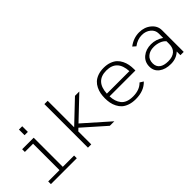

<svg xmlns="http://www.w3.org/2000/svg" viewBox="54 -1330 2013 2013"><g transform="rotate(-45 1060.5 -323.0)"><path d="M289.6 -646V-562.5H240.7V-646ZM73.2 -4.4V-44.4H240.7V-436H118.7V-476.1H289.6V-44.4H457V-4.4Z M667 0H618.2V-646H667V-253.4L906.2 -480.5H970.7L727.5 -249.5L1009.3 0H942.4L695.3 -218.8L667 -191.9Z M1158.7 -260.3H1492.7Q1483.4 -436 1325.7 -436Q1168 -436 1158.7 -260.3ZM1158.7 -220.2Q1160.6 -180.7 1170.4 -150.1Q1180.2 -119.6 1199.7 -95Q1219.2 -70.3 1252.7 -57.4Q1286.1 -44.4 1332.5 -44.4Q1430.7 -44.4 1483.9 -101.1L1522.9 -76.7Q1455.6 -4.4 1332.5 -4.4Q1281.7 -4.4 1241.9 -18.3Q1202.1 -32.2 1177.7 -54.4Q1153.3 -76.7 1137.5 -108.2Q1121.6 -139.6 1115.5 -171.9Q1109.4 -204.1 1109.4 -240.2Q1109.4 -276.4 1115.5 -308.6Q1121.6 -340.8 1137 -372.1Q1152.3 -403.3 1176.3 -425.8Q1200.2 -448.2 1238.5 -462.2Q1276.9 -476.1 1325.7 -476.1Q1374.5 -476.1 1412.8 -462.2Q1451.2 -448.2 1475.1 -425.8Q1499 -403.3 1514.4 -372.1Q1529.8 -340.8 1535.9 -308.6Q1542 -276.4 1542 -240.2V-220.2Z M2038.1 -321.8V0H1989.3V-55.2Q1936 -4.4 1855 -4.4Q1774.4 -4.4 1724.1 -42Q1673.8 -79.6 1673.8 -145.5Q1673.8 -215.3 1724.9 -257.6Q1775.9 -299.8 1852.1 -299.8Q1925.3 -299.8 1989.3 -255.9V-321.8Q1989.3 -370.6 1949.5 -403.3Q1909.7 -436 1852.5 -436Q1787.1 -436 1729 -392.1L1695.8 -421.4Q1768.1 -476.1 1852.5 -476.1Q1929.7 -476.1 1983.9 -431.4Q2038.1 -386.7 2038.1 -321.8ZM1855 -44.4Q1918.5 -44.4 1953.9 -75.2Q1989.3 -106 1989.3 -167V-206.5Q1968.3 -231.9 1931.4 -245.8Q1894.5 -259.8 1852.1 -259.8Q1795.4 -259.8 1759 -229.7Q1722.7 -199.7 1722.7 -145.5Q1722.7 -95.7 1756.8 -70.1Q1791 -44.4 1855 -44.4Z"/></g></svg>

Font: AzarMehrMonospaced
Style: SansRegular
Weight: 1
Designer: Amin Abedi
Version: Version 1.00